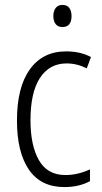

<svg xmlns="http://www.w3.org/2000/svg" viewBox="-20 -751 414 781"><path d="M242 10Q146 10 97.5 -61Q49 -132 49 -261Q49 -396 101.5 -469Q154 -542 249 -542Q307 -542 350 -519L333 -473Q293 -493 251 -493Q181 -493 142.5 -434Q104 -375 104 -262Q104 -159 138.5 -99Q173 -39 246 -39Q272 -39 297 -45Q322 -51 346 -62V-14Q301 10 242 10ZM234 -731Q253 -731 262 -718.5Q271 -706 271 -686Q271 -641 234 -641Q216 -641 206.5 -653Q197 -665 197 -686Q197 -706 206.5 -718.5Q216 -731 234 -731Z"/></svg>

Font: Noto Sans Tamil Condensed Light
Style: Regular
Weight: 300
Width: 3
Designer: Jelle Bosma - Monotype Design Team
Foundry: Monotype Imaging Inc.
Version: Version 2.004; ttfautohint (v1.8.4.7-5d5b)